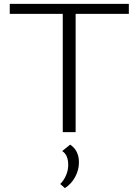

<svg xmlns="http://www.w3.org/2000/svg" viewBox="-20 -678 706 985"><path d="M641 -607H368V0H302V-607H30V-658H641ZM385 155Q385 193 366 229Q347 265 313 287L289 266Q308 247 319 221Q330 195 330 169Q330 116 299 97L340 64Q385 94 385 155Z"/></svg>

Font: Ysabeau Infant Semilight
Style: Regular
Weight: 300
Designer: Christian Thalmann (Catharsis Fonts)
Version: Version 0.003